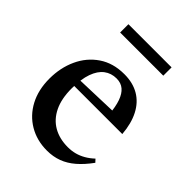

<svg xmlns="http://www.w3.org/2000/svg" viewBox="-188 -732 843 843"><g transform="rotate(45 233.0 -311.0)"><path d="M254.5 -467Q307.5 -467 345.8 -444.5Q384 -422 406.2 -379Q428.5 -336 433.5 -274.5H116.5L117 -309.5L377.5 -318L331.5 -295.5Q328 -339.5 317.5 -369.2Q307 -399 289 -414.2Q271 -429.5 243.5 -429.5Q210.5 -429.5 186 -411Q161.5 -392.5 148 -354.5Q134.5 -316.5 134.5 -258.5Q134.5 -195 155.5 -151.8Q176.5 -108.5 214.8 -86.5Q253 -64.5 305.5 -64.5Q328 -64.5 348.8 -70Q369.5 -75.5 389 -86.8Q408.5 -98 426.5 -115L439 -101.5Q411 -63 382 -38Q353 -13 320.8 -1Q288.5 11 250.5 11Q188 11 139 -18Q90 -47 62.5 -99Q35 -151 35 -220.5Q35 -288 60.8 -344Q86.5 -400 135.8 -433.5Q185 -467 254.5 -467ZM111.5 -583V-634.5H379.5V-583Z"/></g></svg>

Font: Newsreader 36pt Medium
Style: Regular
Weight: 500
Designer: Hugues Gentile
Foundry: Production Type
Version: Version 1.003